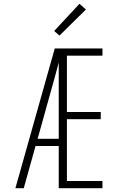

<svg xmlns="http://www.w3.org/2000/svg" viewBox="-20 -990 640 1010"><path d="M61 0 268 -735H519V-697H332V-401H510V-363H332V-38H519V0H289V-222H167L105 0ZM178 -260H289V-661Q278 -618 266 -575.5Q254 -533 242 -490ZM293 -803 265 -827 398 -970 432 -940Z"/></svg>

Font: Iosevka SS04 XLt Ex
Style: Regular
Weight: 200
Width: 7
Monospace: yes
Designer: Belleve Invis
Foundry: Belleve Invis
Version: Version 19.0.0; ttfautohint (v1.8.4)